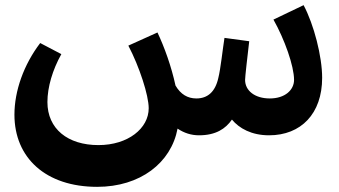

<svg xmlns="http://www.w3.org/2000/svg" viewBox="-20 -525 1316 745"><path d="M752 0C817 0 855 -25 880 -61C908 -27 956 0 1024 0C1148 0 1230 -84 1230 -223C1230 -306 1198 -430 1158 -505L1041 -449C1084 -373 1121 -269 1121 -215C1121 -176 1086 -143 1027 -143C969 -143 931 -173 931 -215C931 -227 940 -305 947 -365L851 -378C844 -334 836 -257 827 -222C815 -168 785 -143 742 -143C708 -143 681 -159 661 -193C645 -267 618 -342 591 -399L478 -348C521 -266 557 -155 557 -105C557 -27 477 38 362 38C243 38 164 -25 164 -129C164 -187 184 -254 218 -315L136 -358C72 -274 36 -172 36 -80C36 87 157 200 357 200C524 200 644 107 669 -26C694 -9 722 0 752 0Z"/></svg>

Font: Wafeq
Style: Bold
Weight: 700
Designer: Rasmus Andersson & Azza Alameddine
Foundry: Google & TypeTogether
Version: Version 3.000;FEAKit 1.0